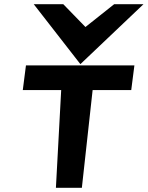

<svg xmlns="http://www.w3.org/2000/svg" viewBox="-20 -890 700 910"><path d="M361 -586 660 -870H521L385 -762L280 -870H140ZM88 -463H270L245 0H368L419 -463H602L617 -580H103Z"/></svg>

Font: Charger
Style: HemiRT
Weight: 900
Designer: Jasper
Foundry: Cannot Into Space Fonts
Version: Version 0.99